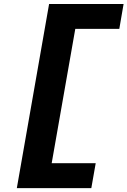

<svg xmlns="http://www.w3.org/2000/svg" viewBox="-20 -817 640 964"><path d="M600.5 -797 579 -672H358L239.5 2.5H460.5L438.5 127.5H64.5L226.5 -797Z"/></svg>

Font: Google Sans Code
Style: Italic
Weight: 400
Italic angle: -10°
Monospace: yes
Designer: Google Sans Code Authors
Foundry: Google LLC
Version: Version 6.000